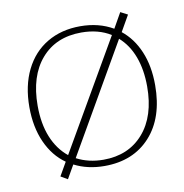

<svg xmlns="http://www.w3.org/2000/svg" viewBox="-66 -567 637 663"><g transform="rotate(-10 252.5 -235.5)"><path d="M473 -235Q473 -121 413.5 -55.5Q354 10 253 10Q194 10 147 -14L120 33L96 19L123 -28Q80 -58 56 -111.5Q32 -165 32 -235Q32 -310 59.5 -365.5Q87 -421 137 -450.5Q187 -480 253 -480Q318 -480 368 -451L398 -504L423 -491L391 -435Q430 -404 451.5 -353Q473 -302 473 -235ZM135 -49 356 -431Q313 -458 253 -458Q164 -458 112.5 -398.5Q61 -339 61 -235Q61 -172 80 -125Q99 -78 135 -49ZM445 -235Q445 -294 428 -339.5Q411 -385 378 -414L159 -34Q201 -12 253 -12Q341 -12 393 -71.5Q445 -131 445 -235Z"/></g></svg>

Font: Taviraj Thin
Style: Regular
Weight: 250
Designer: Katatrad Team
Foundry: CadsonDemak
Version: Version 1.001